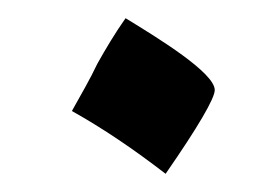

<svg xmlns="http://www.w3.org/2000/svg" viewBox="-20 -269 285 211"><path d="M162 -78C198 -130 216 -161 216 -170C216 -189 154 -227 118 -249C106 -232 96 -215 87 -199C79 -182 69 -165 59 -147C93 -128 127 -105 162 -78Z"/></svg>

Font: Noto Naskh Arabic UI
Style: Bold
Weight: 700
Designer: Monotype Design Team, David Williams, Mohamad Dakak and Nizar Qandah
Foundry: Monotype Imaging Inc.
Version: Version 2.016